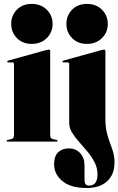

<svg xmlns="http://www.w3.org/2000/svg" viewBox="-20 -708 592 960"><path d="M138.5 -488.5Q93 -488.5 64.5 -517.5Q36 -546.5 36 -588.5Q36 -630.5 64.5 -659.5Q93 -688.5 138.5 -688.5Q184.5 -688.5 213.8 -659.5Q243 -630.5 243 -588.5Q243 -546.5 213.8 -517.5Q184.5 -488.5 138.5 -488.5ZM231 -453V-32Q231 -15.5 243 -13L262 -8.5Q268 -7 268 -4Q268 0 263 0H18Q13 0 13 -4Q13 -7 19 -8.5L38 -13Q50 -15.5 50 -32V-388Q50 -396 41.5 -396H22Q16 -396 16 -400.5Q16 -403.5 21 -405L210.5 -457.5Q220.5 -460 224 -460Q231 -460 231 -453ZM414.5 -488.5Q369 -488.5 340.5 -517.5Q312 -546.5 312 -588.5Q312 -630.5 340.5 -659.5Q369 -688.5 414.5 -688.5Q460.5 -688.5 489.8 -659.5Q519 -630.5 519 -588.5Q519 -546.5 489.8 -517.5Q460.5 -488.5 414.5 -488.5ZM507 -114Q507 -75 513.8 -46.2Q520.5 -17.5 529.8 6Q539 29.5 545.8 52.8Q552.5 76 552.5 104Q552.5 164.5 515.8 198.2Q479 232 413 232Q333 232 291.8 197.2Q250.5 162.5 250.5 114Q250.5 72.5 271 53.2Q291.5 34 324.5 34Q358.5 34 380.5 57.2Q402.5 80.5 402.5 118V188Q402.5 205.5 407.8 212.8Q413 220 425.5 220Q467.5 220 467.5 163.5Q467.5 132 453.2 104Q439 76 418 50.8Q397 25.5 375.8 1.8Q354.5 -22 340.2 -45.2Q326 -68.5 326 -93V-388Q326 -396 317.5 -396H298Q292 -396 292 -400.5Q292 -403.5 297 -405L486.5 -457.5Q496.5 -460 500 -460Q507 -460 507 -453Z"/></svg>

Font: Fraunces 144pt Black
Style: Regular
Weight: 900
Version: Version 1.000;[0bf87f6ff]